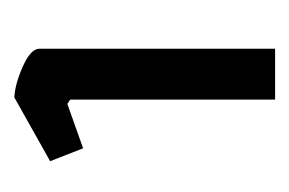

<svg xmlns="http://www.w3.org/2000/svg" viewBox="-88 -648 404 268"><g transform="rotate(-90 114.0 -514.0)"><path d="M109 -618 103 -622 41 -600 23 -646 112 -696Q131 -695 155.5 -684Q180 -673 180 -661V-332H109Z"/></g></svg>

Font: Athiti Medium
Style: Regular
Weight: 500
Designer: CadsonDemak Team
Foundry: CadsonDemak
Version: Version 1.033